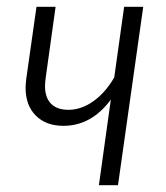

<svg xmlns="http://www.w3.org/2000/svg" viewBox="-20 -543 486 563"><path d="M326 0H270L305 -251Q248 -174 166 -174Q115 -174 85 -204Q55 -234 55 -286Q55 -294 57 -312L87 -523H143L114 -315Q112 -299 112 -291Q112 -257 129.5 -239Q147 -221 181 -221Q218 -221 253.5 -246Q289 -271 315 -316L344 -523H400Z"/></svg>

Font: Fira Sans Extra Condensed Light
Style: Italic
Weight: 300
Width: 3
Italic angle: -8°
Designer: Carrois Corporate & Edenspiekermann AG
Foundry: Carrois Corporate GbR & Edenspiekermann AG
Version: Version 4.203